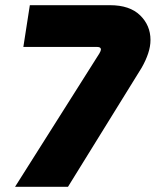

<svg xmlns="http://www.w3.org/2000/svg" viewBox="-20 -720 600 740"><path d="M38 0 363 -514Q366 -519 367.5 -523Q369 -527 369 -529Q369 -534 365.5 -536.5Q362 -539 355 -539H70L95 -700H404Q480 -700 520 -661Q560 -622 560 -566Q560 -541 551 -514Q542 -487 526 -459L242 0Z"/></svg>

Font: MuseoModerno ExtraBold
Style: Italic
Weight: 800
Italic angle: -9°
Designer: Pablo Cosgaya, Héctor Gatti, Marcela Romero, and the Authors of The MuseoModerno Project.
Foundry: Omnibus-Type Team
Version: Version 1.003